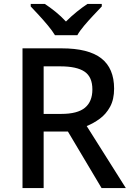

<svg xmlns="http://www.w3.org/2000/svg" viewBox="-20 -961 673 981"><path d="M295 -714Q432 -714 497.5 -663Q563 -612 563 -508Q563 -453 542.5 -415.5Q522 -378 490 -354.5Q458 -331 423 -317L623 0H499L327 -289H203V0H95V-714ZM288 -622H203V-379H293Q376 -379 414 -410.5Q452 -442 452 -504Q452 -568 412 -595Q372 -622 288 -622ZM261 -781Q247 -804 225 -830.5Q203 -857 179 -883Q155 -909 137 -928V-941H209Q235 -924 263.5 -901Q292 -878 317 -851Q344 -878 372.5 -901Q401 -924 427 -941H500V-928Q482 -909 457.5 -883Q433 -857 410.5 -830.5Q388 -804 375 -781Z"/></svg>

Font: Noto Sans Tangsa Medium
Style: Regular
Weight: 500
Version: Version 1.504